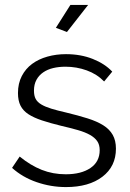

<svg xmlns="http://www.w3.org/2000/svg" viewBox="-20 -750 527 780"><path d="M252 -620 207 -637 266 -730H338ZM248 10Q187 10 129 -10Q71 -30 29 -68L60 -114Q104 -78 149.5 -60Q195 -42 247 -42Q310 -42 347.5 -67.5Q385 -93 385 -140Q385 -162 375 -176.5Q365 -191 345.5 -202Q326 -213 296.5 -221.5Q267 -230 228 -239Q183 -250 150 -261Q117 -272 95.5 -286Q74 -300 63.5 -320.5Q53 -341 53 -372Q53 -411 68.5 -441Q84 -471 110.5 -490.5Q137 -510 172.5 -520Q208 -530 248 -530Q308 -530 357 -510.5Q406 -491 436 -459L403 -419Q374 -449 332.5 -464Q291 -479 246 -479Q219 -479 196 -473.5Q173 -468 155.5 -456Q138 -444 128 -425.5Q118 -407 118 -382Q118 -361 125 -348Q132 -335 148 -325.5Q164 -316 188.5 -308.5Q213 -301 248 -293Q298 -281 336 -269Q374 -257 399.5 -241Q425 -225 438 -202Q451 -179 451 -146Q451 -74 396 -32Q341 10 248 10Z"/></svg>

Font: Oxford Sans
Style: Regular
Weight: 400
Designer: Matt McInerney, Pablo Impallari, Rodrigo Fuenzalida
Foundry: Matt McInerney, Pablo Impallari, Rodrigo Fuenzalida
Version: Version 3.000g; ttfautohint (v1.5) -l 8 -r 28 -G 28 -x 14 -D